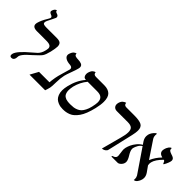

<svg xmlns="http://www.w3.org/2000/svg" viewBox="38 -1471 2208 2208"><g transform="rotate(45 1142.0 -367.0)"><path d="M126 -558.1Q125 -554.2 125 -546.9Q125 -530.8 139.6 -525.4Q154.3 -520 183.1 -520H353Q394 -520 411.1 -504.9Q428.2 -489.7 428.2 -456.1Q428.2 -428.2 413.1 -360.8Q397.5 -296.9 378.9 -269.5Q362.3 -245.6 292 -182.1L240.2 -134.8Q224.1 -119.1 208 -98.1Q191.9 -77.1 188 -61Q186.5 -52.7 185.8 -41.3Q185.1 -29.8 184.1 -24.9Q175.3 11.2 143.1 11.2Q117.2 11.2 117.2 -14.2Q117.2 -18.1 119.1 -29.8Q132.3 -87.4 269 -201.2Q303.7 -230 318.4 -244.6Q333 -259.3 344.2 -279.8Q355.5 -299.8 362.8 -332Q368.2 -355 368.2 -365.2Q368.2 -389.2 350.3 -401.1Q332.5 -413.1 288.1 -413.1H136.2Q64.9 -413.1 64.9 -460.9Q64.9 -467.3 66.9 -479Q81.1 -534.2 120.1 -597.2Q136.2 -624 138.2 -632.8Q139.2 -634.8 139.2 -638.2Q139.2 -653.8 112.8 -663.1Q85.9 -673.8 85.9 -690.9Q85.9 -691.9 86.4 -694.3Q86.9 -696.8 86.9 -698.2Q89.4 -707.5 92.8 -715.1Q96.2 -722.7 99.9 -727.3Q103.5 -731.9 107.4 -735.6Q111.3 -739.3 115.2 -741.2L121.1 -744.1Q124 -745.1 126 -745.6L127.9 -746.1Q126 -726.6 151.9 -719.2Q183.1 -710.9 183.1 -688Q183.1 -682.1 182.1 -678.2Q181.2 -675.8 164.8 -642.1Q148.4 -608.4 145 -602.1Q129.9 -574.7 126 -558.1Z M718.8 -272Q707.5 -222.2 706.5 -153.3Q705.6 -84.5 700.7 -63Q690.4 -21.5 681.6 0H427.7L482.4 -100.1H652.3Q653.3 -126 662.6 -181.2Q667.5 -212.9 688 -281.2Q708 -348.1 713.4 -369.1Q714.4 -373 714.4 -377.9Q714.4 -405.8 676.8 -409.2Q629.4 -412.1 603 -428.7Q576.7 -445.3 576.7 -471.2Q576.7 -479 577.6 -481.9Q582.5 -502 590.6 -516.8Q598.6 -531.7 606.7 -538.6Q614.7 -545.4 622.1 -549.3Q629.4 -553.2 633.8 -553.7L638.7 -554.2Q638.2 -542.5 642.8 -534.9Q647.5 -527.3 658.2 -523.9Q668.9 -520.5 677.5 -519.5Q686 -518.6 700.7 -518.1Q717.8 -517.1 730 -515.1Q742.2 -513.2 754.6 -508.1Q767.1 -502.9 773.4 -492.9Q779.8 -482.9 779.8 -467.8Q779.8 -461.9 776.4 -448.2Q770 -419.9 747.8 -360.6Q725.6 -301.3 718.8 -272Z M977.5 11.2Q958 11.2 939.5 8.3Q920.9 5.4 898.2 -4.4Q875.5 -14.2 859.1 -29.8Q842.8 -45.4 831.5 -73.5Q820.3 -101.6 820.3 -138.2Q820.3 -171.4 830.6 -214.8Q858.9 -335.9 929.7 -416Q904.3 -416 893.8 -431.4Q883.3 -446.8 883.3 -467.8Q883.3 -476.1 885.3 -485.8Q889.6 -504.9 897.5 -519.5Q905.3 -534.2 913.3 -541Q921.4 -547.9 929 -551.8Q936.5 -555.7 941.4 -556.6L946.3 -557.1Q946.3 -522 987.3 -522H1121.6Q1185.1 -522 1219.2 -490.2Q1253.4 -458.5 1253.4 -383.8Q1253.4 -335 1237.3 -266.1Q1223.1 -206.5 1205.1 -160.6Q1187 -114.7 1165.8 -85.2Q1144.5 -55.7 1122.6 -35.9Q1100.6 -16.1 1075 -6.1Q1049.3 3.9 1026.9 7.6Q1004.4 11.2 977.5 11.2ZM1113.3 -415H958.5Q902.3 -347.7 879.4 -256.8Q871.6 -216.8 871.6 -191.9Q871.6 -171.4 876.2 -155Q880.9 -138.7 887.7 -128.2Q894.5 -117.7 906.2 -110.1Q918 -102.5 928.2 -98.6Q938.5 -94.7 953.4 -92.8Q968.3 -90.8 978.3 -90.3Q988.3 -89.8 1003.4 -89.8Q1031.7 -89.8 1053 -92.8Q1074.2 -95.7 1097.9 -105.5Q1121.6 -115.2 1138.9 -132.1Q1156.2 -148.9 1171.4 -178.7Q1187 -208 1196.3 -249Q1208.5 -302.7 1208.5 -329.1Q1208.5 -372.6 1186 -393.8Q1163.6 -415 1113.3 -415Z M1617.2 12.2 1683.1 -233.9Q1700.2 -292.5 1700.2 -335.9Q1700.2 -377.9 1679.4 -395.5Q1658.7 -413.1 1612.3 -413.1H1437Q1407.7 -413.1 1392.1 -428.7Q1376.5 -444.3 1376.5 -469.2Q1376.5 -480 1378.4 -486.8Q1382.3 -504.4 1390.4 -518.1Q1398.4 -531.7 1407.5 -538.8Q1416.5 -545.9 1424.6 -550.3Q1432.6 -554.7 1438 -555.7L1443.4 -557.1Q1443.4 -521 1483.4 -521H1609.4Q1695.3 -521 1730.2 -501.5Q1765.1 -481.9 1765.1 -428.2Q1765.1 -394.5 1753.4 -344.2L1681.2 -33.2Q1677.2 -14.6 1661.1 -3.2Q1645 8.3 1631.3 10.3Z M2282.2 -441.9Q2277.3 -420.4 2262.7 -390.1Q2248 -359.9 2244.1 -359.9Q2240.2 -359.9 2237.1 -369.4Q2233.9 -378.9 2227.8 -388.9Q2221.7 -398.9 2211.9 -399.9Q2141.6 -329.6 2128.9 -273.9Q2126 -262.2 2126 -250Q2126 -237.8 2128.9 -226.1L2179.2 -154.8Q2200.2 -123.5 2200.2 -89.8Q2200.2 -78.6 2196.8 -64.9Q2189.9 -37.6 2172.1 -14.4Q2154.3 8.8 2131.8 8.8Q2133.8 -4.9 2133.8 -8.8Q2133.8 -33.2 2122.1 -54.2L1928.2 -338.9Q1903.8 -324.7 1888.4 -297.6Q1873 -270.5 1866.2 -244.1Q1865.2 -239.3 1865.2 -230Q1865.2 -212.9 1874.5 -191.7Q1883.8 -170.4 1895 -153.1Q1906.2 -135.7 1915.5 -114.5Q1924.8 -93.3 1924.8 -76.2Q1924.8 -69.8 1922.9 -62Q1918 -38.1 1897.9 -19Q1877.9 0 1859.9 0H1760.3Q1758.8 -1.5 1758.8 -2.9Q1758.8 -6.8 1761.7 -10.7Q1764.6 -14.6 1768.1 -15.1Q1780.3 -16.6 1793.2 -26.1Q1806.2 -35.6 1808.1 -46.9Q1810.1 -54.7 1810.1 -61Q1810.1 -73.2 1804.9 -106.9Q1799.8 -140.6 1799.8 -158.2Q1799.8 -170.4 1803.2 -184.1Q1809.6 -211.9 1823 -241.2Q1836.4 -270.5 1862.3 -302Q1888.2 -333.5 1919.9 -351.1L1897 -384.8Q1877 -416.5 1877 -449.2Q1877 -461.9 1879.9 -475.1Q1890.6 -517.6 1933.1 -554.2H1944.8Q1942.9 -536.6 1942.9 -528.8Q1942.9 -503.9 1955.1 -484.9L2092.8 -278.8L2094.2 -276.9Q2125.5 -350.1 2181.2 -405.8Q2125 -420.4 2125 -463.9Q2125 -476.1 2127 -481.9Q2131.3 -501 2138.4 -516.1Q2145.5 -531.2 2152.1 -539.1Q2158.7 -546.9 2164.8 -551.8Q2170.9 -556.6 2174.8 -557.6L2178.2 -559.1Q2183.1 -554.2 2183.1 -547.9V-540Q2183.1 -531.7 2192.9 -523.4Q2202.6 -515.1 2232.9 -504.9Q2243.2 -502 2250.2 -499.3Q2257.3 -496.6 2266.1 -491Q2274.9 -485.4 2279.5 -476.6Q2284.2 -467.8 2284.2 -456.1Q2284.2 -451.7 2282.2 -441.9Z"/></g></svg>

Font: Linux Libertine G
Style: Italic
Weight: 400
Italic angle: -12°
Designer: Philipp H. Poll
Foundry: Philipp H. Poll
Version: Version 5.1.3